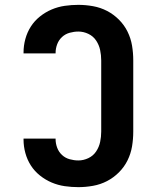

<svg xmlns="http://www.w3.org/2000/svg" viewBox="-20 -763 640 791"><path d="M303 8Q275 8 247 4Q219 0 193 -11Q167 -22 144.5 -40Q122 -58 107 -81.5Q92 -105 84.5 -132.5Q77 -160 77 -188V-192H209V-190Q209 -172 215.5 -154.5Q222 -137 235.5 -124.5Q249 -112 267 -107Q285 -102 303 -102Q324 -102 344 -111.5Q364 -121 376 -139Q388 -157 392.5 -178Q397 -199 397 -221V-514Q397 -536 392.5 -557Q388 -578 376 -596Q364 -614 344 -623.5Q324 -633 303 -633Q285 -633 267 -628Q249 -623 235.5 -610.5Q222 -598 215.5 -580.5Q209 -563 209 -545V-543H77V-547Q77 -575 84.5 -602.5Q92 -630 107 -653.5Q122 -677 144.5 -695Q167 -713 193 -724Q219 -735 247 -739Q275 -743 303 -743Q333 -743 363.5 -737.5Q394 -732 421 -718Q448 -704 470 -682Q492 -660 505.5 -632.5Q519 -605 524 -575Q529 -545 529 -514V-221Q529 -190 524 -160Q519 -130 505.5 -102.5Q492 -75 470 -53Q448 -31 421 -17Q394 -3 363.5 2.5Q333 8 303 8Z"/></svg>

Font: Iosevka Extrabold Extended
Style: Regular
Weight: 800
Width: 7
Monospace: yes
Designer: Belleve Invis
Foundry: Belleve Invis
Version: Version 32.5.0; ttfautohint (v1.8.4)